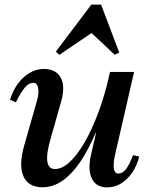

<svg xmlns="http://www.w3.org/2000/svg" viewBox="-20 -793 642 826"><path d="M163.6 12.7Q101.8 12.7 80.8 -34.6Q59.8 -81.9 84 -166.6L138 -356.1Q148.8 -392.3 144.1 -414.6Q139.5 -436.9 123 -436.9Q105.1 -436.9 88 -417.7Q70.8 -398.5 48.3 -352.8L23.3 -363.8Q41.9 -424.4 81.8 -460.4Q121.7 -496.3 168 -496.3Q220.9 -496.3 241.1 -459.2Q261.3 -422.2 243.7 -358.5L197.1 -194.3Q178.6 -129.3 183.7 -97.6Q188.7 -65.8 216.6 -65.8Q247.2 -65.8 279.8 -95.9Q312.4 -125.9 344.1 -180.8Q375.8 -235.8 403.2 -309.3Q430.7 -382.8 450 -468.8H497.6L441.1 -221.1H391.3Q291 12.7 163.6 12.7ZM440.9 13.1Q393.6 13.1 375.2 -24.9Q356.9 -62.8 371.4 -126.5L453.4 -483.6H556.9L475 -127.2Q466.2 -87.7 469.9 -67Q473.7 -46.3 489.1 -46.3Q507 -46.3 521.7 -65.1Q536.4 -83.9 552.4 -125.5L579 -119.5Q563.7 -59.8 525.9 -23.4Q488.1 13.1 440.9 13.1ZM235.3 -557.1 220.2 -571 373.1 -773.3H414.8L492.8 -567.2L473.8 -557.1L364.6 -659.6H386.8Z"/></svg>

Font: Platypi Light
Style: Italic
Weight: 300
Italic angle: -13°
Designer: David Sargent
Foundry: Bolt Cutter Type
Version: Version 1.200